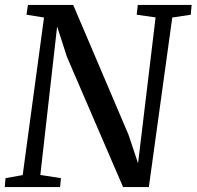

<svg xmlns="http://www.w3.org/2000/svg" viewBox="-20 -763 802 783"><path d="M-0.5 0 2.5 -36.5 72.5 -49 159.5 -691.5 88 -703 94 -743H278.5L504.5 -212.5L543 -97L614.5 -692L537.5 -703L542 -743H761.5L758 -703L682.5 -691.5L587 0H482L253 -531L213 -655L144.5 -49.5L228.5 -36.5L225 0Z"/></svg>

Font: Merriweather Text Regular
Style: Italic
Weight: 400
Italic angle: -7.8°
Designer: Eben Sorkin
Foundry: Eben Sorkin
Version: Version 2.100; ttfautohint (v1.7.19-72a1) -l 8 -r 50 -G 200 